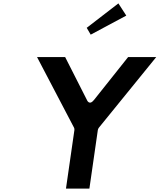

<svg xmlns="http://www.w3.org/2000/svg" viewBox="-20 -1136 941 1131"><path d="M490.8 -972.1 514.3 -931.9 723.9 -1044.1 677.4 -1116ZM198.1 -800 416.1 -383.9C417.9 -380.6 419 -375 418.3 -370L368.6 -25H506.6L556.3 -370C556.9 -374 559.2 -379.8 562.5 -383.9L900.5 -800H734.8L533.8 -547.4C505.2 -511.4 491.9 -547.4 491.9 -547.4L363.7 -800Z"/></svg>

Font: Hussar Ekologiczny
Style: Regular
Weight: 400
Foundry: Cannot Into Space Fonts
Version: Version 0.97